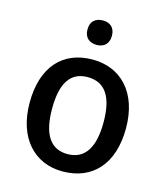

<svg xmlns="http://www.w3.org/2000/svg" viewBox="-112 -830 801 926"><g transform="rotate(15 288.0 -367.0)"><path d="M288 -744C254 -744 226 -727 226 -683C226 -640 254 -622 288 -622C320 -622 348 -640 348 -683C348 -727 320 -744 288 -744ZM529 -270C529 -449 429 -549 289 -549C140 -549 48 -449 48 -270C48 -91 148 10 286 10C435 10 529 -91 529 -270ZM160 -270C160 -392 198 -461 287 -461C378 -461 417 -392 417 -270C417 -149 378 -77 288 -77C198 -77 160 -149 160 -270Z"/></g></svg>

Font: Noto Sans Thai Medium
Style: Regular
Weight: 500
Designer: Monotype Design Team
Foundry: Monotype Imaging Inc.
Version: Version 1.901